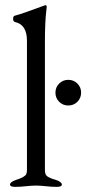

<svg xmlns="http://www.w3.org/2000/svg" viewBox="-20 -725 336 748"><path d="M155 -62Q155 -52 158 -45.5Q161 -39 170 -34.5Q179 -30 182 -29Q185 -28 198 -24Q221 -16 221 -6Q221 3 201 3Q181 3 159 0.5Q137 -2 120 -2Q103 -2 81 0.5Q59 3 39 3Q19 3 19 -6Q19 -16 42 -24Q75 -34 82 -46Q85 -53 85 -62V-566Q85 -629 39 -639Q31 -641 31 -652Q31 -662 38 -664Q63 -670 154 -704H155L156 -705Q162 -705 162 -698Q162 -695 160 -679.5Q158 -664 156.5 -633Q155 -602 155 -562ZM210.5 -399.5Q225 -414 246 -414Q267 -414 281.5 -399.5Q296 -385 296 -364Q296 -343 281.5 -328.5Q267 -314 246 -314Q225 -314 210.5 -328.5Q196 -343 196 -364Q196 -385 210.5 -399.5Z"/></svg>

Font: EB Garamond SC 12
Style: Regular
Weight: 400
Version: Version 0.016 ; ttfautohint (v0.97) -l 8 -r 50 -G 200 -x 0 -